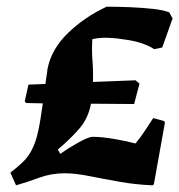

<svg xmlns="http://www.w3.org/2000/svg" viewBox="-20 -542 536 574"><path d="M28 12 11 -26Q28 -39 43 -52.5Q58 -66 69 -83Q81 -103 88 -126Q95 -149 101 -186Q103 -198 104.5 -209.5Q106 -221 108 -233L58 -234L54 -239L65 -289L116 -291Q117 -302 119 -313.5Q121 -325 122 -336Q134 -396 184 -444Q234 -492 299 -522Q331 -522 368 -520.5Q405 -519 437 -515.5Q469 -512 486 -505L496 -487L465 -400L441 -395Q426 -405 404 -412.5Q382 -420 352 -424Q328 -428 303.5 -429Q279 -430 256 -425Q254 -389 256.5 -360Q259 -331 258 -297L385 -302L397 -292L381 -231L252 -232Q244 -189 218 -158.5Q192 -128 153 -95L160 -82Q184 -99 213.5 -115.5Q243 -132 256 -133Q284 -133 322 -126.5Q360 -120 385 -113Q400 -131 413.5 -151.5Q427 -172 438 -189L471 -180L473 -175L440 9L436 12Q386 10 338 1.5Q290 -7 247.5 -15.5Q205 -24 173 -24Q133 -24 96.5 -10.5Q60 3 28 12Z"/></svg>

Font: Albura ExtraBold
Style: Italic
Weight: 758
Italic angle: -7°
Designer: Mercedes Jáuregui
Foundry: Omnibus-Type Team
Version: Version 1.000; ttfautohint (v1.8.3)